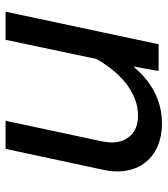

<svg xmlns="http://www.w3.org/2000/svg" viewBox="24 -626 602 690"><g transform="rotate(90 325.0 -281.0)"><path d="M492 -380Q492 -424 466.5 -450Q441 -476 396 -476Q340 -476 288 -439Q236 -402 192 -327L123 0H22L139 -550H235L219 -459Q305 -562 424 -562Q475 -562 514 -542.5Q553 -523 574.5 -486.5Q596 -450 596 -401Q596 -377 590 -350L515 0H414L488 -346Q492 -370 492 -380Z"/></g></svg>

Font: Azeret Mono
Style: Italic
Weight: 400
Italic angle: -12°
Designer: Martin Vácha
Foundry: Displaay
Version: Version 1.000; Glyphs 3.0.3, build 3074